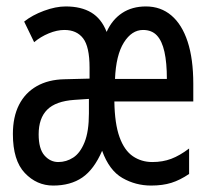

<svg xmlns="http://www.w3.org/2000/svg" viewBox="-20 -566 640 596"><path d="M145 10Q94 10 57 -29Q20 -68 20 -150Q20 -203 39 -240.5Q58 -278 94 -298.5Q130 -319 180 -320L258 -322V-356Q258 -421 238 -447Q218 -473 180 -473Q157 -473 131.5 -462.5Q106 -452 86 -435L55 -499Q80 -519 116.5 -532.5Q153 -546 184 -546Q232 -546 263.5 -527Q295 -508 311 -467Q328 -505 359 -525.5Q390 -546 433 -546Q479 -546 512 -518Q545 -490 562.5 -436.5Q580 -383 580 -306V-251H335Q336 -182 351 -140.5Q366 -99 392.5 -81Q419 -63 453 -63Q485 -63 511.5 -73Q538 -83 567 -105V-26Q539 -7 512 1.5Q485 10 449 10Q401 10 360 -13.5Q319 -37 297 -98Q272 -40 235.5 -15Q199 10 145 10ZM161 -63Q186 -63 207.5 -77Q229 -91 242.5 -124.5Q256 -158 256 -214V-259L211 -256Q153 -252 126.5 -225.5Q100 -199 100 -149Q100 -104 118 -83.5Q136 -63 161 -63ZM498 -321Q498 -371 490.5 -405Q483 -439 467 -456Q451 -473 424 -473Q389 -473 364.5 -434Q340 -395 337 -321Z"/></svg>

Font: Noto Sans Mono
Style: Regular
Weight: 400
Designer: Monotype Design Team
Foundry: Monotype Imaging Inc.
Version: Version 2.014